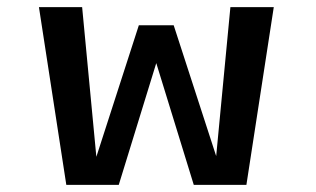

<svg xmlns="http://www.w3.org/2000/svg" viewBox="-20 -520 890 540"><path d="M314 0H166.5L89.5 -500H211L251 -79L370.5 -449H468.5L588 -81L628 -500H750L673 0H525L419.5 -342.5Z"/></svg>

Font: League Mono Wide Medium
Style: Regular
Weight: 500
Width: 8
Designer: Tyler Finck
Foundry: The League of Moveable Type / Tyler Finck
Version: Version 2.210